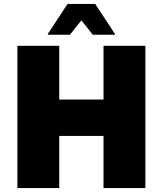

<svg xmlns="http://www.w3.org/2000/svg" viewBox="-20 -952 824 972"><path d="M68 0V-720H280V-448H504V-720H716V0H504V-264H280V0ZM222 -776V-780L322 -932H462L562 -780V-776H450L392 -849L334 -776Z"/></svg>

Font: Kufam Black
Style: Regular
Weight: 900
Designer: Wael Morcos, Artur Schmal
Foundry: Original Type
Version: Version 1.301; ttfautohint (v1.8.3)